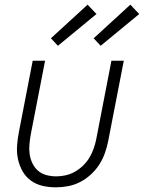

<svg xmlns="http://www.w3.org/2000/svg" viewBox="-20 -790 616 822"><path d="M219 12Q189 12 161.5 5.5Q134 -1 112 -17Q90 -33 76.5 -57Q63 -81 57 -108.5Q51 -136 53 -165.5Q55 -195 61 -225L120 -530H173L112 -216Q108 -194 106 -172Q104 -150 107 -129.5Q110 -109 119 -90.5Q128 -72 143 -59Q158 -46 178.5 -40.5Q199 -35 221 -35Q241 -35 261 -39.5Q281 -44 300 -54.5Q319 -65 335.5 -81Q352 -97 363 -115.5Q374 -134 381 -154Q388 -174 392 -194L457 -530H510L443 -185Q438 -160 429 -134.5Q420 -109 405 -85.5Q390 -62 368.5 -42.5Q347 -23 322.5 -10.5Q298 2 271.5 7Q245 12 219 12ZM411 -594 381 -626 538 -770 576 -730ZM228 -594 198 -626 355 -770 393 -730Z"/></svg>

Font: Lode Dark Term
Style: Italic
Weight: 400
Italic angle: -11°
Monospace: yes
Designer: Belleve Invis
Foundry: Belleve Invis
Version: Version 29.2.0